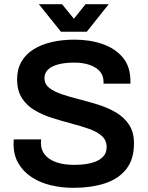

<svg xmlns="http://www.w3.org/2000/svg" viewBox="-20 -888 707 920"><path d="M332 12Q275 12 223 -0.5Q171 -13 131 -39.5Q91 -66 68 -105.5Q45 -145 45 -199Q45 -205 45.5 -211Q46 -217 46 -220H177Q177 -218 176.5 -212.5Q176 -207 176 -203Q176 -170 195 -146.5Q214 -123 250 -110.5Q286 -98 335 -98Q368 -98 393.5 -102Q419 -106 437.5 -113.5Q456 -121 468 -131.5Q480 -142 485.5 -155Q491 -168 491 -183Q491 -216 468 -236.5Q445 -257 406.5 -270.5Q368 -284 322.5 -296Q277 -308 231 -322.5Q185 -337 146.5 -359.5Q108 -382 85 -418Q62 -454 62 -508Q62 -556 82.5 -592Q103 -628 140.5 -651.5Q178 -675 228 -686.5Q278 -698 337 -698Q411 -698 471.5 -677Q532 -656 568.5 -612.5Q605 -569 605 -499V-487H476V-497Q476 -526 458.5 -546Q441 -566 409.5 -577Q378 -588 336 -588Q291 -588 259 -579.5Q227 -571 210 -554.5Q193 -538 193 -514Q193 -485 216 -467Q239 -449 277.5 -436Q316 -423 362 -411.5Q408 -400 453.5 -385.5Q499 -371 537.5 -348Q576 -325 599 -289.5Q622 -254 622 -201Q622 -124 584.5 -77Q547 -30 481.5 -9Q416 12 332 12ZM166 -868H277L362 -764L306 -763L390 -868H501L396 -736H272Z"/></svg>

Font: Archivo Variable SemiBold
Style: Regular
Weight: 600
Designer: Hector Gatti
Foundry: Omnibus-Type
Version: Version 2.001